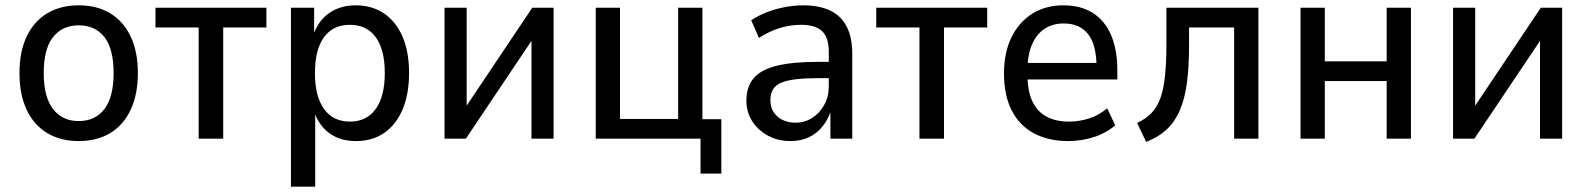

<svg xmlns="http://www.w3.org/2000/svg" viewBox="-20 -520 5957 720"><path d="M275 9Q207 9 157 -21Q107 -51 80 -108.5Q53 -166 53 -246Q53 -326 80 -383Q107 -440 157 -470Q207 -500 275 -500Q344 -500 393.5 -470Q443 -440 470 -383Q497 -326 497 -246Q497 -166 470 -108.5Q443 -51 393.5 -21Q344 9 275 9ZM275 -66Q337 -66 371.5 -111Q406 -156 406 -246Q406 -337 371.5 -381Q337 -425 275 -425Q214 -425 179 -381Q144 -337 144 -246Q144 -156 179 -111Q214 -66 275 -66Z M725 0V-417H563V-491H979V-417H817V0Z M1071 180V-491H1158V-383H1153Q1171 -440 1213 -470Q1255 -500 1314 -500Q1376 -500 1421 -469Q1466 -438 1490 -381.5Q1514 -325 1514 -246Q1514 -168 1490 -110.5Q1466 -53 1421.5 -22Q1377 9 1315 9Q1255 9 1214.5 -21Q1174 -51 1157 -105H1162V180ZM1292 -64Q1355 -64 1389 -111.5Q1423 -159 1423 -246Q1423 -334 1389 -380.5Q1355 -427 1292 -427Q1229 -427 1195 -380.5Q1161 -334 1161 -246Q1161 -159 1195 -111.5Q1229 -64 1292 -64Z M1647 0V-491H1730V-94H1710L1976 -491H2056V0H1973V-398H1994L1727 0Z M2607 131V0H2214V-491H2305V-74H2523V-491H2614V-73H2685V131Z M2944 9Q2897 9 2859.5 -11.5Q2822 -32 2800.5 -66Q2779 -100 2779 -142Q2779 -195 2806.5 -227Q2834 -259 2893 -273.5Q2952 -288 3046 -288H3101V-227H3052Q3001 -227 2966 -223Q2931 -219 2910 -210Q2889 -201 2879 -185Q2869 -169 2869 -145Q2869 -106 2895.5 -83Q2922 -60 2964 -60Q2998 -60 3026 -78Q3054 -96 3071 -127Q3088 -158 3088 -197V-325Q3088 -379 3063 -403Q3038 -427 2984 -427Q2945 -427 2906 -415.5Q2867 -404 2826 -378L2797 -444Q2824 -462 2856.5 -474.5Q2889 -487 2924 -493.5Q2959 -500 2992 -500Q3052 -500 3093 -480.5Q3134 -461 3155 -420.5Q3176 -380 3176 -317V0H3094V-107H3097Q3086 -73 3065 -46.5Q3044 -20 3013.5 -5.5Q2983 9 2944 9Z M3428 0V-417H3266V-491H3682V-417H3520V0Z M3986 9Q3912 9 3857.5 -20Q3803 -49 3774 -105.5Q3745 -162 3745 -245Q3745 -322 3772.5 -379Q3800 -436 3850 -468Q3900 -500 3968 -500Q4033 -500 4078 -471.5Q4123 -443 4146.5 -388.5Q4170 -334 4170 -257V-222H3816V-284H4108L4092 -267Q4092 -352 4060.5 -392Q4029 -432 3969 -432Q3927 -432 3896.5 -411.5Q3866 -391 3849.5 -352Q3833 -313 3833 -255V-241Q3833 -180 3851 -141Q3869 -102 3904 -83Q3939 -64 3989 -64Q4026 -64 4063 -75.5Q4100 -87 4132 -114L4162 -50Q4127 -20 4080.5 -5.5Q4034 9 3986 9Z M4278 12 4244 -59Q4277 -74 4298.5 -96.5Q4320 -119 4332 -153.5Q4344 -188 4349 -237.5Q4354 -287 4354 -355V-491H4699V0H4608V-417H4439V-352Q4439 -271 4431 -210Q4423 -149 4404 -105.5Q4385 -62 4354 -33.5Q4323 -5 4278 12Z M4857 0V-491H4948V-290H5180V-491H5271V0H5180V-216H4948V0Z M5429 0V-491H5512V-94H5492L5758 -491H5838V0H5755V-398H5776L5509 0Z"/></svg>

Font: Nunito Sans 10pt SemiCondensed Medium
Style: Regular
Weight: 500
Width: 4
Designer: Vernon Adams
Foundry: Vernon Adams
Version: Version 3.101;gftools[0.9.27]